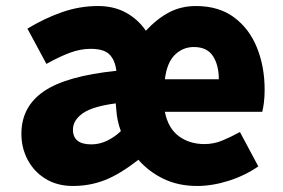

<svg xmlns="http://www.w3.org/2000/svg" viewBox="-20 -603 939 637"><path d="M222 14Q170 14 131.5 -9.5Q93 -33 72 -72.5Q51 -112 51 -159Q51 -249 125.5 -300Q200 -351 366 -368Q362 -403 343.5 -422Q325 -441 281 -441Q247 -441 212 -428Q177 -415 134 -391L71 -508Q127 -542 185.5 -562.5Q244 -583 305 -583Q358 -583 398 -561Q438 -539 464 -501Q501 -541 541 -562Q581 -583 630 -583Q706 -583 756.5 -545.5Q807 -508 832.5 -445Q858 -382 858 -305Q858 -281 855.5 -262Q853 -243 850 -232H527Q538 -177 573.5 -151Q609 -125 658 -125Q689 -125 717 -136.5Q745 -148 776 -165L837 -51Q792 -20 738 -3Q684 14 634 14Q572 14 523 -9.5Q474 -33 439 -73Q378 -25 328 -5.5Q278 14 222 14ZM283 -124Q310 -124 335 -136Q360 -148 381 -168Q375 -184 371 -202Q367 -220 366 -237L364 -260Q287 -250 254.5 -227Q222 -204 222 -173Q222 -124 283 -124ZM527 -340H706Q706 -387 686.5 -417Q667 -447 623 -447Q587 -447 560.5 -421.5Q534 -396 527 -340Z"/></svg>

Font: Source Han Sans TC Heavy
Style: Regular
Weight: 900
Designer: Ryoko NISHIZUKA Ë•øÂ°öÊ∂ºÂ≠ê (kana, bopomofo & ideographs); Paul D. Hunt (Latin, Greek & Cyrillic); Sandoll Communicatio
Foundry: Adobe
Version: Version 2.004;hotconv 1.0.118;makeotfexe 2.5.65603